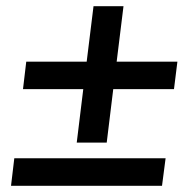

<svg xmlns="http://www.w3.org/2000/svg" viewBox="-20 -638 620 618"><path d="M377.5 -618H281L259 -439.5H64.5L54 -351H248L227 -179H323.5L344.5 -351H540L551 -439.5H355.5ZM26 -128.5 15.5 -40H501.5L513 -128.5Z"/></svg>

Font: Lato
Style: Bold Italic
Weight: 700
Italic angle: -7°
Designer: Lukasz Dziedzic
Foundry: tyPoland Lukasz Dziedzic
Version: Version 2.007; 2014-02-27